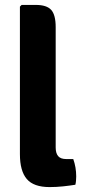

<svg xmlns="http://www.w3.org/2000/svg" viewBox="-20 -756 350 781"><path d="M278 -109Q290 -75.5 290 -38Q290 -30 289.2 -21Q288.5 -12 286.5 -4.5Q265 -1 237.2 2Q209.5 5 182 5Q117 5 89 -27.8Q61 -60.5 61 -129V-729L68 -736H125.5Q170 -736 188.2 -715.8Q206.5 -695.5 206.5 -645.5V-156Q206.5 -133 216.5 -121Q226.5 -109 249.5 -109Z"/></svg>

Font: Signika Negative Light
Style: Bold
Weight: 700
Version: Version 2.001